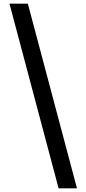

<svg xmlns="http://www.w3.org/2000/svg" viewBox="-20 -819 475 1055"><path d="M133 -799H32L302 216H403Z"/></svg>

Font: Noto Sans Sinhala UI ExtraCondensed SemiBold
Style: Regular
Weight: 600
Width: 2
Designer: Jelle Bosma - Monotype Design Team
Foundry: Monotype Imaging Inc.
Version: Version 2.006